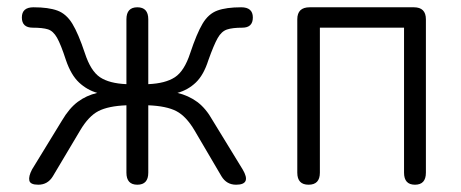

<svg xmlns="http://www.w3.org/2000/svg" viewBox="-20 -507 1264 527"><path d="M85 0Q63 0 60.5 -11.5Q58 -23 68 -42L150 -176Q170 -210 193.5 -227.5Q217 -245 247 -252Q219 -260 197 -280.5Q175 -301 161 -342Q147 -385 136.5 -403.5Q126 -422 111.5 -426.5Q97 -431 70 -431Q40 -431 40 -459Q40 -487 72 -487Q113 -487 137.5 -478Q162 -469 178.5 -442Q195 -415 213 -361Q229 -312 254.5 -295Q280 -278 327 -276V-454Q327 -487 357 -487Q387 -487 387 -454V-276Q434 -278 460 -295Q486 -312 502 -361Q520 -415 536 -442Q552 -469 576.5 -478Q601 -487 642 -487Q674 -487 674 -459Q674 -431 645 -431Q618 -431 603 -426Q588 -421 577.5 -402.5Q567 -384 552 -342Q539 -301 517.5 -280.5Q496 -260 467 -252Q497 -245 521 -227.5Q545 -210 564 -176L646 -42Q671 0 628 0Q602 0 588 -23L514 -149Q491 -188 464 -202Q437 -216 387 -218V-33Q387 0 357 0Q327 0 327 -33V-218Q277 -216 250 -202Q223 -188 200 -149L125 -23Q111 0 85 0Z M827 0Q796 0 796 -33V-454Q796 -487 830 -487H1116Q1149 -487 1149 -454V-33Q1149 0 1119 0Q1089 0 1089 -33V-431H858V-33Q858 0 827 0Z"/></svg>

Font: Zen Maru Gothic
Style: Regular
Weight: 400
Designer: Yoshimichi Ohira
Foundry: Positype
Version: Version 1.002